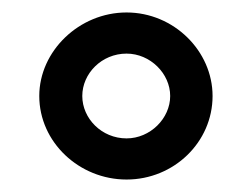

<svg xmlns="http://www.w3.org/2000/svg" viewBox="-20 -788 400 308"><path d="M43 -634C43 -560 107 -500 183 -500C259 -500 321 -560 321 -634C321 -706 259 -768 183 -768C107 -768 43 -706 43 -634ZM112 -634C112 -670 143 -702 183 -702C221 -702 253 -670 253 -634C253 -598 221 -566 183 -566C143 -566 112 -598 112 -634Z"/></svg>

Font: Ampere
Style: Ext
Weight: 400
Version: Version 1